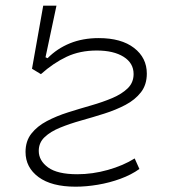

<svg xmlns="http://www.w3.org/2000/svg" viewBox="-20 -665 626 694"><path d="M253.4 9.8Q166.5 9.8 119.4 -24.9Q72.3 -59.6 72.3 -115.7Q72.3 -155.3 93.5 -182.1Q114.7 -209 149.4 -227.3Q184.1 -245.6 225.8 -258.8Q267.6 -272 309.3 -283.9Q351.1 -295.9 385.7 -310.5Q420.4 -325.2 441.7 -345.9Q462.9 -366.7 462.9 -397.5Q462.9 -437 426.8 -459.7Q390.6 -482.4 329.6 -482.4Q269 -482.4 221.2 -460Q173.3 -437.5 127.9 -397L95.7 -416.5L136.2 -644.5H184.1L144.5 -458L151.9 -454.6Q186.5 -489.7 232.9 -508.5Q279.3 -527.3 336.9 -527.3Q418.5 -527.3 464.6 -491.7Q510.7 -456.1 510.7 -398.9Q510.7 -358.9 489.5 -331.5Q468.3 -304.2 433.6 -285.9Q398.9 -267.6 357.2 -254.4Q315.4 -241.2 273.7 -229.5Q231.9 -217.8 197.3 -203.6Q162.6 -189.5 141.4 -169.4Q120.1 -149.4 120.1 -119.6Q120.1 -84.5 153.8 -59.8Q187.5 -35.2 259.3 -35.2Q314.5 -35.2 369.9 -50.8Q425.3 -66.4 466.8 -92.3L483.9 -54.2Q454.6 -33.2 415.3 -18.8Q376 -4.4 333.7 2.7Q291.5 9.8 253.4 9.8Z"/></svg>

Font: Cascadia Code ExtraLight
Style: Italic
Weight: 200
Italic angle: -10°
Monospace: yes
Designer: Aaron Bell
Foundry: Saja Typeworks
Version: Version 2404.023; ttfautohint (v1.8.4)